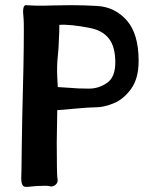

<svg xmlns="http://www.w3.org/2000/svg" viewBox="-20 -724 560 741"><path d="M62 -36Q62 -58 63 -76L64 -160L66 -278Q72 -490 72 -609Q72 -645 71 -652Q69 -674 69 -678Q69 -704 80 -704Q85 -704 100.5 -703Q116 -702 144 -702Q152 -702 185 -703Q218 -704 254 -704Q307 -704 355 -701Q424 -697 469.5 -645Q515 -593 515 -489Q515 -421 486 -381Q457 -341 419 -325.5Q381 -310 352 -310Q325 -310 261 -304Q224 -300 201 -299Q199 -207 199 -174Q199 -44 202 -33Q204 -23 198.5 -15.5Q193 -8 184.5 -5.5Q176 -3 169 -6Q166 -7 152 -7Q122 -7 88 -3Q72 -1 67 -9.5Q62 -18 62 -36ZM425 -483Q425 -544 400 -575.5Q375 -607 327 -616Q252 -631 209 -628Q209 -600 208 -586Q206 -530 203 -506Q199 -471 201 -427L203 -388L250 -385Q277 -382 324 -382Q361 -382 393 -404Q425 -426 425 -483Z"/></svg>

Font: Barriecito
Style: Regular
Weight: 400
Designer: Pablo Cosgaya & Sergio Jiménez
Foundry: Pablo Cosgaya & Sergio Jiménez
Version: Version 1.001